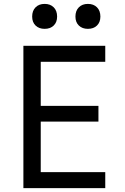

<svg xmlns="http://www.w3.org/2000/svg" viewBox="-20 -965 640 985"><path d="M100 0V-730H520V-648H189V-422H485V-341H189V-82H520V0ZM431 -817Q402 -817 384.5 -834Q367 -851 367 -880Q367 -910 384.5 -927.5Q402 -945 431 -945Q460 -945 477.5 -927.5Q495 -910 495 -880Q495 -851 477.5 -834Q460 -817 431 -817ZM209 -817Q180 -817 162.5 -834Q145 -851 145 -880Q145 -910 162.5 -927.5Q180 -945 209 -945Q238 -945 255.5 -927.5Q273 -910 273 -880Q273 -851 255.5 -834Q238 -817 209 -817Z"/></svg>

Font: JetBrains Mono Zero
Style: Regular-Zero
Weight: 400
Designer: Philipp Nurullin, Konstantin Bulenkov
Foundry: JetBrains
Version: Version 2.211